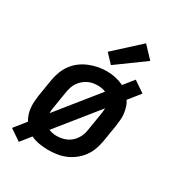

<svg xmlns="http://www.w3.org/2000/svg" viewBox="-197 -908 993 1080"><g transform="rotate(30 300.0 -368.0)"><path d="M90 51 18 2 78 -73Q68 -89 61.5 -108.5Q55 -128 53 -148.5Q51 -169 52.5 -190Q54 -211 57 -232L75 -342Q80 -370 90 -397Q100 -424 117.5 -448Q135 -472 159 -490Q183 -508 210.5 -519Q238 -530 265.5 -535.5Q293 -541 321 -541Q351 -541 379.5 -534.5Q408 -528 433 -516L485 -581L557 -532L497 -457Q508 -441 514 -421.5Q520 -402 522.5 -381.5Q525 -361 523 -340Q521 -319 518 -298L500 -188Q495 -160 485 -133Q475 -106 457.5 -82.5Q440 -59 416 -40.5Q392 -22 365 -11Q338 0 310 4Q282 8 254 8Q225 8 196 3Q167 -2 142 -14ZM159 -175 369 -436Q357 -441 344 -443.5Q331 -446 317 -446Q301 -446 285 -443Q269 -440 254 -432.5Q239 -425 226 -413.5Q213 -402 203.5 -388Q194 -374 189 -358.5Q184 -343 181 -327L163 -217Q161 -206 160 -195.5Q159 -185 159 -175ZM256 -84Q273 -84 289 -87Q305 -90 320.5 -97Q336 -104 349 -115.5Q362 -127 371.5 -141.5Q381 -156 386.5 -171.5Q392 -187 394 -203L412 -313Q414 -324 415 -334.5Q416 -345 416 -355L206 -94Q217 -89 230 -86.5Q243 -84 256 -84ZM323 -582 270 -638 433 -787 503 -713Z"/></g></svg>

Font: Iosevka Curly SmBdExObl
Style: Regular
Weight: 600
Width: 7
Italic angle: -9°
Monospace: yes
Designer: Belleve Invis
Foundry: Belleve Invis
Version: Version 11.1.0; ttfautohint (v1.8.3)